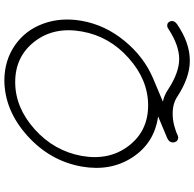

<svg xmlns="http://www.w3.org/2000/svg" viewBox="-25 -725 894 884"><g transform="rotate(-90 422.0 -283.0)"><path d="M764 50Q774 69 753 85Q667 144 585 144H584Q508 144 420 87Q388 65 341 65Q311 65 282.5 73Q254 81 244 87H243Q228 95 216 85H215Q210 77 209 74Q204 51 228 40L328 -2Q206 -19 140 -119.5Q74 -220 97 -353Q123 -500 239.5 -604.5Q356 -709 495 -710Q587 -709 656 -661Q725 -613 755 -531Q785 -449 768 -353Q749 -246 676 -157Q603 -68 505 -26L396 20Q426 26 452 44Q530 95 592 95Q655 95 730 46Q739 39 749 40Q759 41 764 50ZM146 -353Q124 -227 192.5 -137.5Q261 -48 379 -48Q496 -48 596.5 -137.5Q697 -227 719 -353Q742 -481 673 -570.5Q604 -660 486 -660Q369 -660 269 -570.5Q169 -481 146 -353Z"/></g></svg>

Font: Quicksand
Style: Italic
Weight: 400
Italic angle: -12°
Designer: Andrew Paglinawan
Foundry: Andrew Paglinawan
Version: 1.002